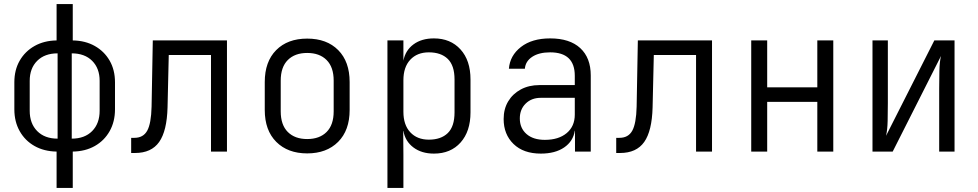

<svg xmlns="http://www.w3.org/2000/svg" viewBox="-20 -750 4840 950"><path d="M260 180V0Q198 -1 151 -27.5Q104 -54 77.5 -101Q51 -148 51 -209V-343Q51 -404 77.5 -450Q104 -496 151 -522.5Q198 -549 260 -550V-730H340V-550Q402 -549 449 -522.5Q496 -496 522.5 -450Q549 -404 549 -343V-209Q549 -148 522.5 -101Q496 -54 449 -27.5Q402 -1 340 0V180ZM265 -64V-486Q201 -486 164 -449Q127 -412 127 -350V-202Q127 -139 164 -101.5Q201 -64 265 -64ZM335 -64Q399 -64 436 -101.5Q473 -139 473 -202V-350Q473 -412 436 -449Q399 -486 335 -486Z M629 7V-68H645Q689 -68 708.5 -103.5Q728 -139 730 -222L736 -550H1103V0H1024V-478H815L809 -219Q806 -102 767.5 -47.5Q729 7 648 7Z M1500 9Q1404 9 1347 -48Q1290 -105 1290 -206V-344Q1290 -445 1346.5 -502Q1403 -559 1500 -559Q1597 -559 1653.5 -502Q1710 -445 1710 -344V-206Q1710 -105 1653 -48Q1596 9 1500 9ZM1500 -62Q1561 -62 1596 -97Q1631 -132 1631 -199V-351Q1631 -418 1596 -453Q1561 -488 1500 -488Q1439 -488 1404 -453Q1369 -418 1369 -351V-199Q1369 -132 1404 -97Q1439 -62 1500 -62Z M1897 180V-550H1976V-450Q1986 -501 2026 -530.5Q2066 -560 2127 -560Q2209 -560 2258.5 -505.5Q2308 -451 2308 -357V-194Q2308 -100 2259 -45Q2210 10 2127 10Q2066 10 2025.5 -20.5Q1985 -51 1976 -102H1975L1976 15V180ZM2102 -59Q2162 -59 2195.5 -91.5Q2229 -124 2229 -194V-357Q2229 -426 2195.5 -458.5Q2162 -491 2102 -491Q2044 -491 2010 -454.5Q1976 -418 1976 -353V-197Q1976 -132 2010 -95.5Q2044 -59 2102 -59Z M2656 10Q2570 10 2521 -37.5Q2472 -85 2472 -161Q2472 -211 2494.5 -248.5Q2517 -286 2557 -307.5Q2597 -329 2649 -329H2824V-375Q2824 -491 2702 -491Q2647 -491 2613.5 -469Q2580 -447 2577 -410H2498Q2503 -475 2557.5 -517.5Q2612 -560 2702 -560Q2799 -560 2851 -512Q2903 -464 2903 -377V0H2825V-103H2824Q2816 -51 2771.5 -20.5Q2727 10 2656 10ZM2676 -58Q2744 -58 2784 -91.5Q2824 -125 2824 -183V-266H2656Q2610 -266 2581 -237.5Q2552 -209 2552 -164Q2552 -116 2585 -87Q2618 -58 2676 -58Z M3029 7V-68H3045Q3089 -68 3108.5 -103.5Q3128 -139 3130 -222L3136 -550H3503V0H3424V-478H3215L3209 -219Q3206 -102 3167.5 -47.5Q3129 7 3048 7Z M3697 0V-550H3776V-318H4024V-550H4103V0H4024V-246H3776V0Z M4297 0V-550H4373V-240Q4373 -198 4372 -152.5Q4371 -107 4364 -78L4603 -550H4703V0H4627V-311Q4627 -353 4628 -399Q4629 -445 4636 -473L4397 0Z"/></svg>

Font: JetBrains Mono NL Light
Style: Regular
Weight: 300
Monospace: yes
Designer: Philipp Nurullin, Konstantin Bulenkov
Foundry: JetBrains
Version: Version 2.305; ttfautohint (v1.8.4.7-5d5b)